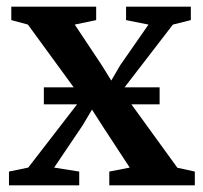

<svg xmlns="http://www.w3.org/2000/svg" viewBox="-20 -558 612 578"><path d="M65 -53.5 226 -262 64 -484 14 -497.5V-538H269.5V-497.5L205 -484L285.5 -363L315 -315.5L341.5 -361L427 -484L359.5 -497.5V-538H554.5V-497.5L500.5 -484L346.5 -284L514 -53L566.5 -41.5V0H309V-41.5L370.5 -53.5L290 -176.5L257 -228L228 -179.5L143 -53.5L218.5 -41.5V0H7V-41.5ZM460.5 -295V-244H112V-295Z"/></svg>

Font: Merriweather 60pt SemiBold
Style: Regular
Weight: 600
Version: Version 2.100